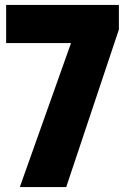

<svg xmlns="http://www.w3.org/2000/svg" viewBox="-20 -760 531 780"><path d="M60.5 0 268.5 -585H5V-740H463V-640L249 0Z"/></svg>

Font: Encode Sans SemiCondensed SemiCondensed ExtraBold
Style: Regular
Weight: 800
Width: 4
Designer: Multiple Designers
Foundry: Impallari Type
Version: Version 3.000; ttfautohint (v1.8.3) -l 8 -r 50 -G 200 -x 14 